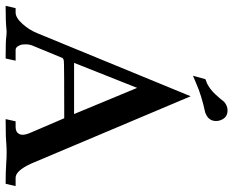

<svg xmlns="http://www.w3.org/2000/svg" viewBox="-120 -698 789 648"><g transform="rotate(90 274.0 -374.5)"><path d="M570.8 0.5Q532.7 0.5 500.5 -1.5Q487.3 -2.9 464.8 -2.9Q450.2 -2.9 439 -2Q427.7 -1 409.9 -0.2Q392.1 0.5 352.5 0.5L359.9 -33.2H379.4Q396.5 -33.2 402.8 -45.4Q405.3 -49.8 405.3 -56.6Q405.3 -67.9 398.4 -83.5L349.6 -197.3Q165.5 -197.3 156.7 -196Q147.9 -194.8 146 -190.9L103.5 -87.9Q100.1 -78.6 100.1 -67.9Q100.1 -65.9 100.6 -57.9Q101.1 -49.8 106.2 -41.5Q111.3 -33.2 119.1 -33.2H155.3L147.9 0.5Q85 0.5 72.8 -2Q64.5 -2.9 57.6 -2.9Q51.8 -2.9 46.4 -2Q22.5 0.5 -29.8 0.5L-22 -33.2H-7.3Q10.3 -33.2 31 -56.2Q51.8 -79.1 63 -107.4L275.4 -624L502.9 -85Q526.9 -33.2 550.3 -33.2H578.6ZM335.4 -230.5 247.1 -443.4 162.6 -230.5ZM206.1 -631.8 217.8 -673.8Q225.6 -676.8 227.1 -677.5Q228.5 -678.2 230 -678.2Q251.5 -688.5 268.8 -707.3Q286.1 -726.1 291 -733.2Q295.9 -740.2 308.1 -745.6Q315.4 -748.5 322.8 -748.5Q348.6 -748.5 356.9 -722.7Q358.9 -716.3 358.9 -710Q358.9 -686 336.4 -675.8L331.1 -673.3Q272 -660.6 231.9 -642.6Z"/></g></svg>

Font: Quaaykop
Style: Medium
Weight: 500
Designer: Tup Wanders
Foundry: Free font, DO NOT SELL
Version: Version 1.00;July 31, 2023;FontCreator 11.5.0.2430 64-bit